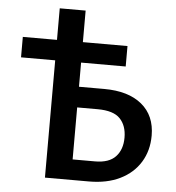

<svg xmlns="http://www.w3.org/2000/svg" viewBox="-54 -829 808 879"><g transform="rotate(5 350.0 -389.0)"><path d="M28 -539V-633H509V-539ZM185 0V-778H304V-94H407Q471 -94 501.5 -126.5Q532 -159 532 -214Q532 -269 501.5 -301Q471 -333 398 -333H264V-428H420Q531 -428 593 -377Q655 -326 655 -234Q655 -165 622.5 -112Q590 -59 530 -29.5Q470 0 387 0Z"/></g></svg>

Font: Ysabeau Office
Style: Bold
Weight: 700
Designer: Christian Thalmann (Catharsis Fonts)
Version: Version 2.001;gftools[0.9.30]; featfreeze: tnum,lnum,ss02